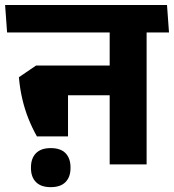

<svg xmlns="http://www.w3.org/2000/svg" viewBox="-46 -661 699 772"><path d="M543.5 -568H395V0H543.5ZM364.5 -530.5H633.5L625.5 -641H356.5ZM583.5 -530.5 575.5 -641H-25.5L-17.5 -530.5ZM454.5 -397.5H173.5V-278H454.5ZM102.5 -112.5H227.5V-397.5H99L30 -350.5Q34 -304 43.8 -262.5Q53.5 -221 68.5 -183.5Q83.5 -146 102.5 -112.5ZM158 91.5Q197.5 91.5 217.5 71Q237.5 50.5 237.5 15Q237.5 14.5 237.5 13.2Q237.5 12 237.5 11.5Q237.5 -24 217.8 -44.8Q198 -65.5 158 -65.5Q118.5 -65.5 98.5 -44.8Q78.5 -24 78.5 11.5Q78.5 12 78.5 13.2Q78.5 14.5 78.5 15Q78.5 50.5 98.5 71Q118.5 91.5 158 91.5Z"/></svg>

Font: Anek Devanagari Medium
Style: Bold
Weight: 700
Version: Version 1.003